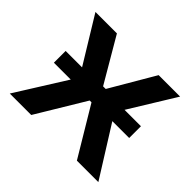

<svg xmlns="http://www.w3.org/2000/svg" viewBox="-120 -644 797 797"><g transform="rotate(45 278.0 -245.5)"><path d="M499 -289V-220H57V-289ZM527 -491 380 -252 538 0H412L261 -252L401 -491ZM156 -491 296 -252 144 0H18L176 -252L30 -491ZM345 -295V-214H212V-295Z"/></g></svg>

Font: Exo 2 SemiBold
Style: Regular
Weight: 600
Designer: Natanael Gama
Foundry: Natanael Gama
Version: Version 2.010